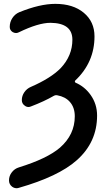

<svg xmlns="http://www.w3.org/2000/svg" viewBox="-20 -784 562 1009"><path d="M270.5 -763.7Q364.3 -763.7 420.4 -716.8Q476.6 -669.9 476.6 -592.8Q476.6 -456.1 375 -360.4Q373 -357.4 373.5 -354.5Q374 -351.6 377 -349.6Q424.8 -329.1 456.1 -285.2Q490.2 -237.3 490.2 -176.8Q490.2 -36.1 382.8 58.6Q287.1 143.6 79.1 203.1Q73.2 205.1 67.4 205.1Q54.7 205.1 43.9 197.3Q27.3 184.6 27.3 164.1Q27.3 140.6 42 121.6Q56.6 102.5 79.1 95.7Q227.5 49.8 294.9 -7.8Q373 -76.2 373 -172.9Q373 -219.7 346.7 -249Q323.2 -275.4 281.2 -283.2Q271.5 -285.2 262.7 -280.3Q211.9 -251 142.6 -224.6Q135.7 -221.7 129.9 -221.7Q119.1 -221.7 110.4 -228.5Q94.7 -239.3 94.7 -257.8Q94.7 -280.3 107.9 -299.3Q121.1 -318.4 141.6 -327.1Q247.1 -373 298.8 -425.8Q360.4 -491.2 360.4 -575.2Q360.4 -663.1 245.1 -664.1Q181.6 -664.1 79.1 -614.3Q71.3 -610.4 64.5 -610.4Q55.7 -610.4 46.9 -615.2Q31.2 -625 31.2 -642.6Q31.2 -668 44.9 -689Q58.6 -710 81.1 -719.7Q189.5 -763.7 270.5 -763.7Z"/></svg>

Font: Gen Jyuu GothicX Medium
Style: Regular
Weight: 500
Designer: Ryoko NISHIZUKA (kana &amp; ideographs); Paul D. Hunt (Latin, Greek &amp; Cyrillic); Wenlong ZHANG (bopomofo); Sandoll C
Version: Version 1.058.20140828